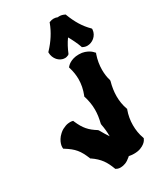

<svg xmlns="http://www.w3.org/2000/svg" viewBox="-261 -1065 1016 1192"><g transform="rotate(-30 247.0 -468.5)"><path d="M458 -657.2 455.1 -650.9Q445.8 -624 441.4 -597.9Q437 -571.8 437 -546.9Q437 -526.4 439.5 -507.1Q441.9 -487.8 448.2 -467.8V-460.9Q433.1 -407.7 433.1 -358.9Q433.1 -334 437 -310.3Q440.9 -286.6 449.2 -263.2L451.2 -258.8L449.2 -254.9Q431.2 -205.1 431.2 -152.8Q431.2 -127.9 435.1 -103.5Q439 -79.1 448.2 -54.2L449.2 -48.8L446.8 -44.9Q446.8 -43.9 442.1 -36.4Q437.5 -28.8 426.3 -19.8Q415 -10.7 396 -3.4Q377 3.9 348.1 3.9Q338.4 3.9 329.6 2.7Q320.8 1.5 313 0Q312 1 311 1.7Q310.1 2.4 309.1 3.9Q287.6 22.5 269.3 29.3Q251 36.1 235.8 36.1Q222.2 36.1 214.1 33Q206.1 29.8 205.1 28.8L201.2 26.9L199.2 22Q191.9 2.4 183.3 -14.9Q174.8 -32.2 163.6 -47.6Q152.3 -63 137.2 -77.1Q122.1 -91.3 102.1 -105L98.1 -106.9L97.2 -110.8Q87.4 -134.8 77.6 -152.8Q67.9 -170.9 55.4 -185.8Q43 -200.7 26.9 -213.6Q10.7 -226.6 -11.2 -240.2L-16.1 -243.2L-17.1 -250Q-17.1 -251.5 -16.8 -259Q-16.6 -266.6 -12.9 -278.3Q-9.3 -290 -0.7 -304.2Q7.8 -318.4 23.9 -333Q35.2 -343.3 46.6 -349.4Q58.1 -355.5 68.4 -359.1Q78.6 -362.8 87.6 -364Q96.7 -365.2 103 -365.2Q108.9 -365.2 112.5 -364.5Q116.2 -363.8 117.2 -363.8L124 -361.8L126 -356Q136.2 -332.5 146.2 -315.4Q156.2 -298.3 168 -284.7Q179.7 -271 194.6 -259Q209.5 -247.1 229 -234.9L232.9 -230Q244.1 -210.4 253.2 -195.1Q262.2 -179.7 272 -166V-168.9Q272 -210 263.2 -254.9V-261.2Q269 -285.2 272.5 -308.3Q275.9 -331.5 275.9 -355Q275.9 -380.9 271.7 -405.8Q267.6 -430.7 259.8 -455.1L258.8 -460L261.2 -463.9Q271.5 -490.2 276.9 -516.8Q282.2 -543.5 282.2 -569.8Q282.2 -612.3 269 -655.8L267.1 -662.1L271 -667Q271.5 -667.5 276.9 -673.1Q282.2 -678.7 293 -685.3Q303.7 -691.9 320.3 -697Q336.9 -702.1 359.9 -702.1Q383.3 -702.1 400.6 -696Q418 -689.9 429.4 -682.6Q440.9 -675.3 446.8 -668.9Q452.6 -662.6 453.1 -662.1ZM511.2 -798.8V-793.5Q509.8 -776.4 502.4 -763.2Q495.1 -750 484.1 -740.7Q473.1 -731.4 460 -726.6Q446.8 -721.7 434.1 -721.7Q417.5 -721.7 403.3 -729.5L398.9 -731.4L397.9 -735.8Q389.2 -759.8 378.4 -782.2Q367.7 -804.7 355 -826.7Q339.8 -805.7 327.9 -783.2Q315.9 -760.7 306.2 -736.8L301.3 -731.4Q294.9 -728.5 288.3 -726.6Q281.7 -724.6 274.9 -724.6Q260.3 -724.6 247.1 -731.2Q233.9 -737.8 224.1 -748.8Q214.4 -759.8 208.7 -774.4Q203.1 -789.1 203.1 -804.7V-808.6L206.1 -811.5Q271.5 -880.9 301.3 -960.4L303.2 -965.8L307.1 -966.8Q314 -969.7 321 -971.2Q328.1 -972.7 335 -972.7Q349.1 -972.7 363.3 -966.8Q366.2 -967.8 368.7 -967.8Q371.1 -967.8 374 -967.8Q392.1 -967.8 410.2 -958.5L414.1 -956.5L415 -952.6Q432.1 -907.2 454.8 -870.1Q477.5 -833 508.3 -802.7Z"/></g></svg>

Font: Hanalei Fill
Style: Regular
Weight: 400
Version: Version 1.000